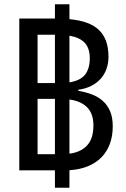

<svg xmlns="http://www.w3.org/2000/svg" viewBox="-20 -801 591 903"><path d="M306.6 -780.8V-710.9Q353 -706.5 387.5 -694.3Q421.9 -682.1 444.6 -660.6Q467.3 -639.2 478.8 -607.7Q490.2 -576.2 490.2 -533.2Q490.2 -502.9 480.7 -476.6Q471.2 -450.2 453.1 -430.2Q435.1 -410.2 408.4 -396.7Q381.8 -383.3 348.1 -378.9V-374Q381.8 -368.2 411.4 -357.2Q440.9 -346.2 462.9 -326.9Q484.9 -307.6 497.6 -278.3Q510.3 -249 510.3 -207Q510.3 -161.1 496.6 -124.3Q482.9 -87.4 457 -61Q431.2 -34.7 393.1 -19Q355 -3.4 306.6 -0.5V82H238.3V0H70.8V-713.9H238.3V-780.8ZM419.4 -210.9Q419.4 -234.4 413.6 -254.9Q407.7 -275.4 394.5 -291Q381.3 -306.6 359.9 -317.6Q338.4 -328.6 306.6 -333V-78.1Q337.9 -82.5 359.4 -94Q380.9 -105.5 394.3 -122.6Q407.7 -139.6 413.6 -162.1Q419.4 -184.6 419.4 -210.9ZM156.7 -75.7H238.3V-335.9H156.7ZM156.7 -410.2H238.3V-637.7H156.7ZM402.3 -526.9Q402.3 -573.2 379.2 -598.9Q356 -624.5 306.6 -633.3V-413.6Q359.4 -422.4 380.9 -450.9Q402.3 -479.5 402.3 -526.9Z"/></svg>

Font: Noboto
Style: Regular
Weight: 400
Designer: Google
Version: Version 2.001101; 2014